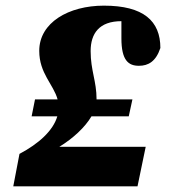

<svg xmlns="http://www.w3.org/2000/svg" viewBox="-20 -660 600 680"><path d="M27 0H467L496 -140H190C239 -170 281 -209 304 -248H436L449 -308H322C322 -373 301 -410 301 -479C301 -541 331 -585 410 -585V-524C410 -446 435 -427 472 -427C505 -427 532 -442 548 -490C548 -586 488 -640 348 -640C223 -640 119 -580 119 -480C119 -400 169 -362 184 -308H104L92 -248H183C168 -197 117 -151 49 -115Z"/></svg>

Font: Source Serif Pro Black
Style: Italic
Weight: 900
Italic angle: -12°
Designer: Frank Grießhammer
Foundry: Adobe Systems Incorporated
Version: Version 3.001;hotconv 1.0.111;makeotfexe 2.5.65597